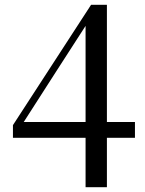

<svg xmlns="http://www.w3.org/2000/svg" viewBox="-20 -763 606 801"><path d="M337 18H426V-188H543V-254H426V-743H360L34 -241V-188H337ZM79 -254 217 -469 337 -655V-254Z"/></svg>

Font: Noto Serif CJK SC Medium
Style: Regular
Weight: 500
Designer: Ryoko NISHIZUKA 西塚涼子 (kana & ideographs); Frank Grießhammer (Latin, Greek & Cyrillic); Wenlong ZHANG 张文龙 (bopomofo); San
Foundry: Adobe
Version: Version 2.001;hotconv 1.1.0;makeotfexe 2.6.0